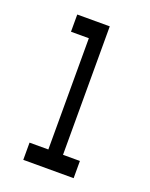

<svg xmlns="http://www.w3.org/2000/svg" viewBox="-96 -512 442 566"><g transform="rotate(20 125.0 -228.5)"><path d="M46 0V-54H105V-403H49V-457H151V-54H204V0Z"/></g></svg>

Font: Inconsolata UltraCondensed
Style: Regular
Weight: 400
Width: 1
Monospace: yes
Designer: Raph Levien, Cyreal, Brenton Simpson
Foundry: Raph Levien, Cyreal, Google
Version: Version 3.000; ttfautohint (v1.8.2.53-6de2)